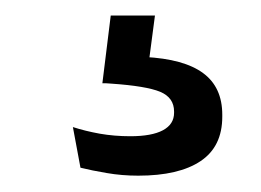

<svg xmlns="http://www.w3.org/2000/svg" viewBox="-20 -28 328 241"><path d="M174.5 -8.5 164.5 67.5 130 43.5Q137 43.5 145.2 43.2Q153.5 43 161.5 43.5Q211 46 235 63.8Q259 81.5 259 116V118.5Q259 156 231.8 174.2Q204.5 192.5 153.5 192.5Q133 192.5 114 189.2Q95 186 81 182.5L71.5 131.5Q87 136.5 105.2 139.8Q123.5 143 143.5 143Q170.5 143 184.5 135.5Q198.5 128 198.5 113.5V112Q198.5 94.5 181 87.2Q163.5 80 120 77Q115.5 76.5 112.8 76.5Q110 76.5 108.5 76.5L119 -8.5Z"/></svg>

Font: Anek Latin Medium
Style: Regular
Weight: 400
Version: Version 1.003